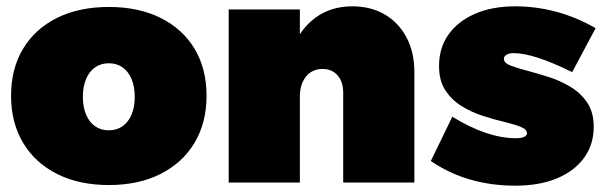

<svg xmlns="http://www.w3.org/2000/svg" viewBox="-20 -577 1922 607"><path d="M324 -555Q418 -555 487.5 -520.5Q557 -486 595 -423Q633 -360 633 -274Q633 -189 595 -125.5Q557 -62 487.5 -27Q418 8 324 8Q230 8 160.5 -27Q91 -62 53 -125.5Q15 -189 15 -274Q15 -360 53 -423Q91 -486 160.5 -520.5Q230 -555 324 -555ZM324 -377Q299 -377 280.5 -364Q262 -351 252 -327Q242 -303 242 -271Q242 -239 252 -215Q262 -191 280.5 -178Q299 -165 324 -165Q349 -165 367.5 -178Q386 -191 396 -215Q406 -239 406 -271Q406 -303 396 -327Q386 -351 367.5 -364Q349 -377 324 -377Z M1065 -284Q1065 -319 1047 -339Q1029 -359 1000 -359Q967 -359 947.5 -335Q928 -311 928 -271H878Q878 -358 904 -422.5Q930 -487 978.5 -522Q1027 -557 1094 -557Q1152 -557 1196 -531.5Q1240 -506 1265 -459Q1290 -412 1290 -349V0H1065ZM703 -547H928V0H703Z M1789 -349Q1728 -379 1682 -394Q1636 -409 1604 -409Q1590 -409 1581.5 -404Q1573 -399 1573 -391Q1573 -378 1593.5 -370Q1614 -362 1646.5 -353.5Q1679 -345 1715 -333.5Q1751 -322 1783.5 -302.5Q1816 -283 1836.5 -252.5Q1857 -222 1857 -176Q1857 -120 1826.5 -78Q1796 -36 1740.5 -13Q1685 10 1609 10Q1533 10 1466 -9.5Q1399 -29 1342 -68L1410 -208Q1465 -174 1515.5 -157Q1566 -140 1612 -140Q1623 -140 1630.5 -142Q1638 -144 1642 -147.5Q1646 -151 1646 -156Q1646 -168 1626 -176Q1606 -184 1574.5 -191.5Q1543 -199 1507 -210.5Q1471 -222 1439.5 -241.5Q1408 -261 1388 -291.5Q1368 -322 1368 -368Q1368 -426 1398 -468Q1428 -510 1482 -533.5Q1536 -557 1609 -557Q1674 -557 1738 -540Q1802 -523 1863 -488Z"/></svg>

Font: Alexandria Black
Style: Regular
Weight: 900
Designer: Mohamed Gaber
Foundry: Kief Type Foundry
Version: Version 5.100